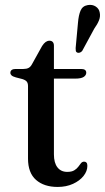

<svg xmlns="http://www.w3.org/2000/svg" viewBox="-20 -749 425 778"><path d="M71 -428.5 44 -435.5Q31.5 -439 26.8 -443.5Q22 -448 22 -454Q22 -461.5 27.5 -465.5Q33 -469.5 42.5 -469.5H74.5Q87.5 -469.5 95.8 -473.8Q104 -478 110 -489.5L150.5 -562.5Q158 -574 165.2 -579Q172.5 -584 180.5 -584Q189 -584 193.8 -578.8Q198.5 -573.5 198.5 -564V-123.5Q198.5 -89 212.8 -70.8Q227 -52.5 252.5 -52.5Q270.5 -52.5 280.8 -58.8Q291 -65 297 -73Q303 -81 308 -87.5Q313 -94 321 -94Q327 -94 330.5 -90Q334 -86 334 -77Q334 -55.5 318.5 -36Q303 -16.5 275.8 -4Q248.5 8.5 213.5 8.5Q158.5 8.5 126 -20Q93.5 -48.5 93.5 -106.5V-400Q93.5 -412 88.5 -418.2Q83.5 -424.5 71 -428.5ZM151.5 -430.5V-469.5H309Q319 -469.5 324.2 -465.8Q329.5 -462 329.5 -454.5Q329.5 -444 319 -437.2Q308.5 -430.5 286 -430.5ZM296 -657Q298.5 -687.5 306.5 -706.2Q314.5 -725 336 -728.5Q354.5 -731.5 368 -722.5Q381.5 -713.5 384 -698.5Q387.5 -682.5 381.2 -666.8Q375 -651 362 -633L313 -542.5Q309 -538 304 -536Q299 -534 294 -535.5Q288 -538 287.2 -543Q286.5 -548 286.5 -554Z"/></svg>

Font: Fraunces
Style: Regular
Weight: 400
Version: Version 1.000;[b76b70a41]